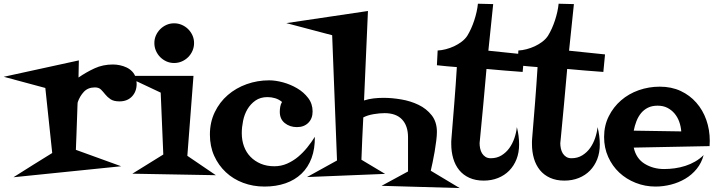

<svg xmlns="http://www.w3.org/2000/svg" viewBox="-90 -916 3749 1006"><path d="M626 -476.6Q626 -436.5 601.6 -410.6Q577.1 -384.8 536.1 -384.8Q505.9 -384.8 489.3 -396Q472.7 -407.2 461.4 -421.4Q450.2 -435.5 439 -446.8Q427.7 -458 407.2 -458Q371.1 -458 349.6 -435.1Q328.1 -412.1 317.4 -380.9Q316.4 -378.9 315.9 -362.3Q315.4 -345.7 314.5 -320.3Q313.5 -294.9 312.5 -264.6Q311.5 -234.4 310.5 -207Q309.6 -179.7 308.6 -158.7Q307.6 -137.7 307.6 -130.9L544.9 -44.9L-19.5 12.7Q31.2 -19.5 82 -51.3Q132.8 -83 183.6 -114.3L147.5 -455.1L-70.3 -513.7L323.2 -599.6L321.3 -509.8Q362.3 -538.1 405.8 -558.1Q449.2 -578.1 502 -578.1Q519.5 -578.1 538.1 -574.2Q556.6 -570.3 573.2 -562.5Q589.8 -554.7 602.5 -541.5Q615.2 -528.3 621.1 -509.8Q626 -492.2 626 -476.6Z M926.8 -690.4Q926.8 -668.9 918.5 -649.9Q910.2 -630.9 896 -616.7Q881.8 -602.5 862.8 -594.2Q843.8 -585.9 822.3 -585.9Q800.8 -585.9 782.2 -594.2Q763.7 -602.5 749.5 -616.7Q735.4 -630.9 727.1 -649.9Q718.8 -668.9 718.8 -690.4Q718.8 -711.9 727.1 -730.5Q735.4 -749 749.5 -763.2Q763.7 -777.3 782.2 -785.6Q800.8 -793.9 822.3 -793.9Q843.8 -793.9 862.8 -785.6Q881.8 -777.3 896 -763.2Q910.2 -749 918.5 -730.5Q926.8 -711.9 926.8 -690.4ZM1041 2 603.5 -5.9 765.6 -106.4 752 -430.7 565.4 -518.6H923.8L891.6 -99.6Z M1559.6 -199.2Q1560.5 -136.7 1542.5 -87.9Q1524.4 -39.1 1489.7 -5.9Q1455.1 27.3 1405.8 44.4Q1356.4 61.5 1295.9 61.5Q1236.3 61.5 1184.1 42Q1131.8 22.5 1093.3 -13.7Q1054.7 -49.8 1032.2 -99.6Q1009.8 -149.4 1009.8 -210.9Q1009.8 -275.4 1035.2 -328.1Q1060.5 -380.9 1103.5 -418Q1146.5 -455.1 1202.6 -475.1Q1258.8 -495.1 1320.3 -495.1Q1353.5 -495.1 1393.1 -484.4Q1432.6 -473.6 1467.3 -453.1Q1502 -432.6 1524.9 -402.3Q1547.9 -372.1 1547.9 -332Q1547.9 -294.9 1525.4 -272.5Q1502.9 -250 1465.8 -250Q1428.7 -250 1402.3 -271Q1376 -292 1376 -330.1Q1376 -342.8 1378.4 -356.9Q1380.9 -371.1 1387.7 -381.8Q1371.1 -395.5 1351.6 -401.4Q1332 -407.2 1311.5 -407.2Q1274.4 -407.2 1248.5 -389.2Q1222.7 -371.1 1206.5 -343.8Q1190.4 -316.4 1183.6 -282.7Q1176.8 -249 1176.8 -218.8Q1176.8 -180.7 1188.5 -148.9Q1200.2 -117.2 1222.7 -94.2Q1245.1 -71.3 1276.4 -58.1Q1307.6 -44.9 1347.7 -44.9Q1382.8 -44.9 1414.1 -58.6Q1445.3 -72.3 1471.7 -94.2Q1498 -116.2 1520 -143.6Q1542 -170.9 1559.6 -199.2Z M2318.4 69.3 1909.2 57.6 2047.9 -17.6V-196.3Q2047.9 -256.8 2016.6 -290Q1985.4 -323.2 1924.8 -323.2Q1899.4 -323.2 1867.7 -317.9Q1835.9 -312.5 1813.5 -300.8Q1810.5 -245.1 1808.1 -189.9Q1805.7 -134.8 1803.7 -79.1L1927.7 -4.9L1518.6 11.7L1675.8 -75.2L1650.4 -731.4L1410.2 -794.9L1837.9 -858.4L1817.4 -389.6Q1841.8 -397.5 1867.2 -400.4Q1892.6 -403.3 1918 -403.3H1921.9Q1963.9 -403.3 2012.7 -395Q2061.5 -386.7 2103 -366.7Q2144.5 -346.7 2171.9 -312Q2199.2 -277.3 2199.2 -224.6Q2199.2 -206.1 2195.8 -178.7Q2192.4 -151.4 2187.5 -122.1Q2182.6 -92.8 2176.8 -65.9Q2170.9 -39.1 2167 -21.5Z M2657.2 -630.9 2648.4 -539.1Q2600.6 -543 2553.7 -546.4Q2506.8 -549.8 2459 -554.7Q2451.2 -461.9 2442.4 -370.1Q2433.6 -278.3 2424.8 -185.5Q2424.8 -180.7 2423.8 -175.8Q2422.9 -170.9 2422.9 -166Q2422.9 -152.3 2425.8 -138.2Q2428.7 -124 2435.5 -112.8Q2442.4 -101.6 2453.6 -94.2Q2464.8 -86.9 2481.4 -86.9Q2513.7 -86.9 2538.1 -102.1Q2562.5 -117.2 2579.1 -140.6Q2595.7 -164.1 2605.5 -192.9Q2615.2 -221.7 2618.2 -250Q2629.9 -204.1 2629.9 -159.2Q2629.9 -116.2 2616.2 -81.5Q2602.5 -46.9 2578.1 -22Q2553.7 2.9 2519.5 16.6Q2485.4 30.3 2444.3 30.3Q2401.4 30.3 2369.1 15.6Q2336.9 1 2315.9 -24.9Q2294.9 -50.8 2284.7 -85.9Q2274.4 -121.1 2274.4 -161.1Q2274.4 -168.9 2274.4 -175.8Q2274.4 -182.6 2275.4 -190.4Q2283.2 -285.2 2290.5 -377.4Q2297.9 -469.7 2303.7 -564.5Q2277.3 -566.4 2251.5 -568.8Q2225.6 -571.3 2199.2 -574.2L2203.1 -651.4Q2223.6 -652.3 2246.1 -658.2Q2268.6 -664.1 2289.6 -673.8Q2310.5 -683.6 2328.6 -697.3Q2346.7 -710.9 2358.4 -728.5Q2369.1 -746.1 2378.4 -766.6Q2387.7 -787.1 2395 -809.6Q2402.3 -832 2407.2 -854Q2412.1 -876 2414.1 -896.5L2494.1 -894.5L2468.8 -650.4Z M3080.1 -630.9 3071.3 -539.1Q3023.4 -543 2976.6 -546.4Q2929.7 -549.8 2881.8 -554.7Q2874 -461.9 2865.2 -370.1Q2856.4 -278.3 2847.7 -185.5Q2847.7 -180.7 2846.7 -175.8Q2845.7 -170.9 2845.7 -166Q2845.7 -152.3 2848.6 -138.2Q2851.6 -124 2858.4 -112.8Q2865.2 -101.6 2876.5 -94.2Q2887.7 -86.9 2904.3 -86.9Q2936.5 -86.9 2960.9 -102.1Q2985.4 -117.2 3002 -140.6Q3018.6 -164.1 3028.3 -192.9Q3038.1 -221.7 3041 -250Q3052.7 -204.1 3052.7 -159.2Q3052.7 -116.2 3039.1 -81.5Q3025.4 -46.9 3001 -22Q2976.6 2.9 2942.4 16.6Q2908.2 30.3 2867.2 30.3Q2824.2 30.3 2792 15.6Q2759.8 1 2738.8 -24.9Q2717.8 -50.8 2707.5 -85.9Q2697.3 -121.1 2697.3 -161.1Q2697.3 -168.9 2697.3 -175.8Q2697.3 -182.6 2698.2 -190.4Q2706.1 -285.2 2713.4 -377.4Q2720.7 -469.7 2726.6 -564.5Q2700.2 -566.4 2674.3 -568.8Q2648.4 -571.3 2622.1 -574.2L2626 -651.4Q2646.5 -652.3 2668.9 -658.2Q2691.4 -664.1 2712.4 -673.8Q2733.4 -683.6 2751.5 -697.3Q2769.5 -710.9 2781.2 -728.5Q2792 -746.1 2801.3 -766.6Q2810.5 -787.1 2817.9 -809.6Q2825.2 -832 2830.1 -854Q2835 -876 2836.9 -896.5L2917 -894.5L2891.6 -650.4Z M3628.9 -177.7Q3628.9 -170.9 3628.4 -164.1Q3627.9 -157.2 3627.9 -150.4L3230.5 -142.6Q3243.2 -85 3288.1 -57.6Q3333 -30.3 3389.6 -30.3Q3417 -30.3 3445.3 -34.2Q3473.6 -38.1 3501 -46.9Q3528.3 -55.7 3552.7 -69.8Q3577.1 -84 3596.7 -103.5Q3585.9 -62.5 3560.5 -31.2Q3535.2 0 3500.5 20.5Q3465.8 41 3425.3 51.3Q3384.8 61.5 3344.7 61.5Q3290 61.5 3240.7 42Q3191.4 22.5 3154.8 -11.7Q3118.2 -45.9 3096.7 -93.8Q3075.2 -141.6 3075.2 -198.2Q3075.2 -257.8 3099.6 -306.6Q3124 -355.5 3164.1 -390.1Q3204.1 -424.8 3256.8 -443.4Q3309.6 -461.9 3367.2 -461.9Q3427.7 -461.9 3476.1 -439.5Q3524.4 -417 3558.6 -377.9Q3592.8 -338.9 3610.8 -287.6Q3628.9 -236.3 3628.9 -177.7ZM3479.5 -227.5Q3477.5 -253.9 3468.8 -278.3Q3460 -302.7 3444.3 -321.3Q3428.7 -339.8 3406.7 -351.1Q3384.8 -362.3 3355.5 -362.3Q3326.2 -362.3 3304.7 -351.6Q3283.2 -340.8 3268.6 -322.8Q3253.9 -304.7 3244.6 -280.8Q3235.4 -256.8 3230.5 -231.4Z"/></svg>

Font: Fontdiner Swanky
Style: Regular
Weight: 400
Designer: Font Diner, Inc
Foundry: Font Diner, Inc
Version: Version 1.000